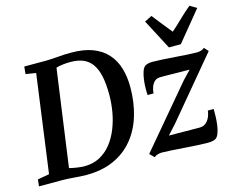

<svg xmlns="http://www.w3.org/2000/svg" viewBox="-120 -1012 1465 1193"><g transform="rotate(-15 612.5 -415.5)"><path d="M98 -743H239.5Q278 -744 318.5 -747.5Q359 -751 398.5 -751Q481.5 -751.5 539.2 -729.2Q597 -707 633 -666.2Q669 -625.5 685.2 -570.5Q701.5 -515.5 701.5 -450Q701.5 -351 676.2 -267.2Q651 -183.5 600.2 -121.8Q549.5 -60 473.8 -26Q398 8 297 8Q279 8 259.8 6.8Q240.5 5.5 220.8 4Q201 2.5 181.8 1.2Q162.5 0 144 0H-6.5L-1.5 -43.5L73.5 -57L159 -685L93.5 -695.5ZM198 -25 185.5 -68Q192 -64 212.2 -59.2Q232.5 -54.5 257 -51Q281.5 -47.5 299.5 -47.5Q355.5 -47.5 398.5 -70.5Q441.5 -93.5 472.8 -133Q504 -172.5 524 -222.8Q544 -273 553.5 -328.2Q563 -383.5 563 -437.5Q563 -507 552.5 -556Q542 -605 520 -636Q498 -667 464 -681.5Q430 -696 382 -696Q358.5 -696 338.5 -693.8Q318.5 -691.5 303.2 -688Q288 -684.5 279 -681L293.5 -713ZM1085.5 -458.5Q1072 -458.5 1051.2 -458.8Q1030.5 -459 1006.8 -459.2Q983 -459.5 960 -460Q937 -460.5 918.8 -460.5Q900.5 -460.5 892 -460Q872.5 -459 859.5 -446.8Q846.5 -434.5 839.2 -415Q832 -395.5 830.5 -373.5H792.5Q791 -390 791.2 -416.8Q791.5 -443.5 795.2 -472Q799 -500.5 806.8 -523.2Q814.5 -546 827.5 -554.5Q833 -558 844.5 -561.5Q856 -565 874 -565Q901 -565 939.2 -562.8Q977.5 -560.5 1018.5 -557.5Q1059.5 -554.5 1095.8 -552.2Q1132 -550 1154.5 -550Q1170 -550 1182.8 -553.5Q1195.5 -557 1206 -566L1230 -539.5L911 -157.5L855 -96Q875.5 -96 901.8 -95.8Q928 -95.5 956 -95.2Q984 -95 1009.5 -94.8Q1035 -94.5 1053.5 -94.5Q1085 -94.5 1104.8 -119.8Q1124.5 -145 1129 -183.5H1166.5Q1167 -164.5 1166.2 -137Q1165.5 -109.5 1161.8 -81.5Q1158 -53.5 1150 -31.2Q1142 -9 1128.5 0Q1122.5 4 1109.8 7Q1097 10 1078.5 10Q1050.5 10 1010 7.8Q969.5 5.5 926.2 2.5Q883 -0.5 845.5 -3Q808 -5.5 785 -5.5Q773.5 -5.5 759.2 -1.8Q745 2 735 11L707 -17L1034 -404.5ZM997 -625 895.5 -818.5 942.5 -842Q967.5 -810.5 993 -778Q1018.5 -745.5 1045.5 -713Q1082.5 -745.5 1115.5 -778Q1148.5 -810.5 1187 -842L1230.5 -816.5L1073.5 -625Z"/></g></svg>

Font: Merriweather 20pt SemiBold
Style: Italic
Weight: 600
Italic angle: -7.8°
Version: Version 2.101